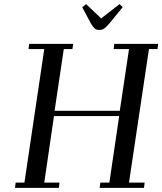

<svg xmlns="http://www.w3.org/2000/svg" viewBox="-20 -916 791 936"><path d="M53.2 0 56.2 -25.9H99.1L195.8 -676.8H119.1L122.1 -702.1H336.9L333 -676.8H291L246.1 -376H564L608.9 -676.8H534.2L537.1 -702.1H751L748 -676.8H706.1L608.9 -25.9H685.1L682.1 0H465.8L469.2 -25.9H513.2L561 -350.1H243.2L195.8 -25.9H270L267.1 0ZM380.9 -880.9 399.9 -896 473.1 -826.2 563 -896 578.1 -880.9 513.2 -801.8Q497.6 -783.2 487.5 -776.6Q477.5 -770 463.9 -770Q450.2 -770 442.1 -776.6Q434.1 -783.2 422.9 -801.8Z"/></svg>

Font: Dehuti
Style: Bold-Italic
Weight: 700
Version: Version 1.2